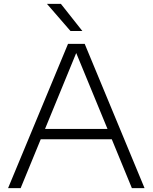

<svg xmlns="http://www.w3.org/2000/svg" viewBox="-20 -965 784 985"><path d="M656.5 0 553.5 -250.5H189L86 0H21.5L329 -740H414.5L721.5 0ZM211 -303.5H531.5L371 -693ZM341.5 -806 221 -945H292.5L402.5 -806Z"/></svg>

Font: Encode Sans Expanded Light
Style: Regular
Weight: 300
Width: 7
Designer: Multiple Designers
Foundry: Impallari Type
Version: Version 2.000